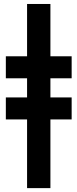

<svg xmlns="http://www.w3.org/2000/svg" viewBox="-20 -760 395 980"><path d="M118.2 200.2V-150.4H9.8V-262.7H118.2V-360.4H9.8V-472.7H118.2V-739.7H237.3V-472.7H345.7V-360.4H237.3V-262.7H345.7V-150.4H237.3V200.2Z"/></svg>

Font: Monda
Style: Bold
Weight: 700
Designer: Vernon Adams
Foundry: Vernon Adams
Version: Version 2.100; ttfautohint (v1.8.3)